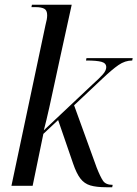

<svg xmlns="http://www.w3.org/2000/svg" viewBox="-20 -780 577 806"><path d="M426 6Q385 6 359.5 -1.5Q334 -9 317.5 -30.5Q301 -52 287 -93L224 -276L162 -218L117 0H28L171 -675Q178 -700 178 -716Q178 -737 165.5 -743.5Q153 -750 131 -750H112L114 -760H281L231 -532Q222 -491 210.5 -437Q199 -383 187 -329Q175 -275 164 -233L370 -427Q398 -452 412 -468Q426 -484 426 -498Q426 -515 406 -520.5Q386 -526 341 -526L343 -536H537L535 -526Q505 -526 477.5 -507Q450 -488 410 -450L291 -338L386 -76Q401 -38 412.5 -21Q424 -4 453 -4L451 6Z"/></svg>

Font: Noto Serif Display Condensed
Style: Italic
Weight: 400
Width: 3
Italic angle: -12°
Designer: Monotype Design Team
Foundry: Monotype Imaging Inc.
Version: Version 2.009